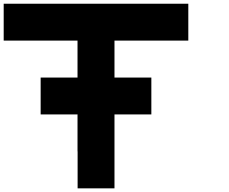

<svg xmlns="http://www.w3.org/2000/svg" viewBox="-20 -820 1240 1040"><path d="M200.2 -200.2V-399.9H399.9V-600.1H0V-799.8H1000V-600.1H600.1V-399.9H799.8V-200.2H600.1V200.2H400.4V0H399.9V-199.7H400.4V-200.2Z"/></svg>

Font: QuinqueFive
Style: Regular
Weight: 400
Monospace: yes
Designer: GGBotNet
Foundry: GGBotNet
Version: 1.1